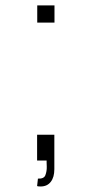

<svg xmlns="http://www.w3.org/2000/svg" viewBox="-20 -582 332 696"><path d="M127 94Q118 94 114.5 92.5L117.5 65.5Q139.5 66.5 144.5 53Q150 38.5 149.5 22Q149 13.5 149 8Q149 2.5 149 0H114.5V-93.5H177V31.5Q177 60.5 164 77.2Q151 94 127 94ZM177.5 -562.5V-500H115V-562.5Z"/></svg>

Font: Russisch Sans ExtraLight
Style: Regular
Weight: 200
Width: 4
Designer: Michael Sharanda (font) & Cristiano Sobral (main changes)
Foundry: Michael Sharanda
Version: Version 2.00;September 8, 2020;FontCreator 13.0.0.2681 64-bi